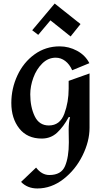

<svg xmlns="http://www.w3.org/2000/svg" viewBox="-20 -771 598 1085"><path d="M485 -414 388 -374Q373 -408 348.5 -426.5Q324 -445 295 -445Q252 -445 219 -412.5Q186 -380 168.5 -332Q151 -284 151 -238Q151 -167 176 -114.5Q201 -62 256 -62Q319 -62 343.5 -128Q368 -194 368 -270V-314L486 -356V-49Q486 28 446 108.5Q406 189 338 241.5Q270 294 191 294Q135 294 99 257L184 176Q216 218 259 218Q326 218 347.5 167.5Q369 117 369 34L368 -36Q368 -81 376 -109H368Q339 -55 303 -21.5Q267 12 216 12Q134 12 89 -45Q44 -102 44 -189Q44 -271 78.5 -345Q113 -419 175.5 -464Q238 -509 317 -509Q369 -509 415.5 -484Q462 -459 485 -414ZM435 -635 379 -565 265 -656 196 -574 162 -600 289 -751Z"/></svg>

Font: Amita
Style: Bold
Weight: 700
Designer: Eduardo Rodriguez Tunni, Modular Infotech, Brian J. Bonislawsky
Foundry: Eduardo Rodriguez Tunni, Modular Infotech, Brian J. Bonislawsky
Version: Version 1.003